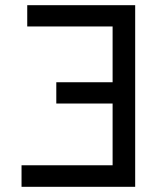

<svg xmlns="http://www.w3.org/2000/svg" viewBox="-20 -720 639 740"><path d="M63 0V-83H414V-321H197V-403H414V-618H85V-700H501V0Z"/></svg>

Font: Undotted
Style: Regular
Weight: 400
Designer: Delve Withrington, Dave Bailey, Thomas Jockin
Foundry: Delve Fonts LLC
Version: Version 4.000